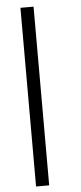

<svg xmlns="http://www.w3.org/2000/svg" viewBox="-62 -800 424 1004"><g transform="rotate(-5 150.0 -298.0)"><path d="M85.4 -766.6H154.3V171.4H85.4Z"/></g></svg>

Font: Lato-Italic
Style: Italic
Weight: 400
Italic angle: -7°
Designer: Lukasz Dziedzic
Foundry: tyPoland Lukasz Dziedzic
Version: Version 1.104; Western+Polish opensource